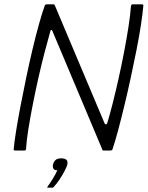

<svg xmlns="http://www.w3.org/2000/svg" viewBox="-20 -693 680 884"><path d="M462 -124Q464 -120 468 -120.5Q472 -121 474 -127Q485 -163 498.5 -216Q512 -269 525.5 -329.5Q539 -390 551 -452Q563 -514 571.5 -569Q580 -624 583 -665Q585 -673 589 -673H634Q637 -673 638.5 -671.5Q640 -670 640 -667Q637 -632 629 -579Q621 -526 608.5 -463Q596 -400 581.5 -333Q567 -266 552 -204Q537 -142 523 -90Q509 -38 498 -6Q497 -2 494 -1Q491 0 488 0H456Q451 0 450 -7L221 -551Q220 -555 216.5 -555Q213 -555 212 -550Q200 -508 185.5 -452.5Q171 -397 157 -335Q143 -273 131 -212Q119 -151 110.5 -98Q102 -45 100 -8Q99 0 93 0H50Q47 0 44.5 -1Q42 -2 43 -6Q46 -40 54.5 -92.5Q63 -145 75 -207.5Q87 -270 101 -337Q115 -404 130 -467Q145 -530 159.5 -582Q174 -634 186 -667Q187 -670 189.5 -671.5Q192 -673 194 -673H227Q231 -673 233 -667ZM290 65Q287 76 277 95Q267 114 254 133.5Q241 153 228 167Q225 171 223 171Q220 171 212 171Q204 171 198 171Q197 170 197.5 169Q198 168 201 163Q211 150 224 128.5Q237 107 244 91Q230 91 226 83.5Q222 76 224 65Q227 52 235.5 44Q244 36 262 36Q278 36 285.5 42.5Q293 49 290 65Z"/></svg>

Font: Glory Light
Style: Italic
Weight: 300
Italic angle: -12°
Version: Version 1.011